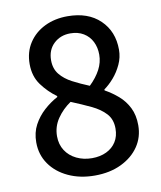

<svg xmlns="http://www.w3.org/2000/svg" viewBox="-77 -711 658 785"><g transform="rotate(-10 252.5 -318.5)"><path d="M254 12Q193 12 144.5 -10.5Q96 -33 68.5 -72.5Q41 -112 41 -163Q41 -204 58 -235.5Q75 -267 101.5 -291Q128 -315 158 -331V-335Q123 -360 96.5 -396Q70 -432 70 -483Q70 -533 94.5 -570.5Q119 -608 161 -628.5Q203 -649 256 -649Q341 -649 390.5 -601.5Q440 -554 440 -478Q440 -446 426.5 -417Q413 -388 393.5 -365.5Q374 -343 353 -328V-324Q382 -308 407.5 -286Q433 -264 448.5 -233Q464 -202 464 -160Q464 -111 438 -72.5Q412 -34 364.5 -11Q317 12 254 12ZM297 -353Q326 -381 341.5 -410.5Q357 -440 357 -472Q357 -502 345 -526Q333 -550 310 -564Q287 -578 255 -578Q214 -578 186.5 -552Q159 -526 159 -483Q159 -448 178 -424.5Q197 -401 228.5 -384.5Q260 -368 297 -353ZM255 -60Q289 -60 315 -72.5Q341 -85 355.5 -108Q370 -131 370 -163Q370 -201 348 -225Q326 -249 289 -266.5Q252 -284 208 -302Q174 -279 151.5 -246Q129 -213 129 -173Q129 -139 145.5 -113.5Q162 -88 191 -74Q220 -60 255 -60Z"/></g></svg>

Font: UmiuVSE Medium
Style: Regular
Weight: 500
Designer: Paul D. Hunt
Foundry: Adobe
Version: Version 3.046;September 5, 2023;FontCreator 14.0.0.2901 64-b